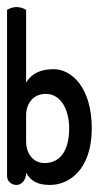

<svg xmlns="http://www.w3.org/2000/svg" viewBox="-20 -364 280 544"><path d="M0 135C0 149 12 160 27 160C42 160 54 145 54 126C69 151 89 160 122 160C176 160 240 116 240 0C240 -116 183 -168 132 -168C94 -168 69 -155 54 -130V-336C46 -341 36 -344 27 -344C18 -344 8 -341 0 -336ZM54 38V-38C54 -68 72 -98 110 -98C152 -98 176 -54 176 0C176 56 155 98 106 98C72 98 54 68 54 38Z"/></svg>

Font: Ekmelos
Style: Regular
Weight: 500
Designer: Thomas Richter (thomas-richter@aon.at)
Version: Version 2.58